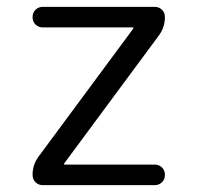

<svg xmlns="http://www.w3.org/2000/svg" viewBox="-20 -540 576 560"><path d="M93 -84 369 -457V-459Q369 -460 368 -460H105Q92 -460 83.5 -468.5Q75 -477 75 -490Q75 -503 83.5 -511.5Q92 -520 105 -520H431Q444 -520 452.5 -511.5Q461 -503 461 -490Q461 -460 443 -436L167 -63V-61Q167 -60 168 -60H431Q444 -60 452.5 -51.5Q461 -43 461 -30Q461 -17 452.5 -8.5Q444 0 431 0H105Q92 0 83.5 -8.5Q75 -17 75 -30Q75 -60 93 -84Z"/></svg>

Font: Rounded Mplus 1c
Style: Regular
Weight: 400
Version: Version 1.059.20150529